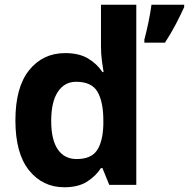

<svg xmlns="http://www.w3.org/2000/svg" viewBox="-20 -780 797 810"><path d="M251 10Q160 10 102.5 -61.5Q45 -133 45 -272Q45 -412 103 -484Q161 -556 255 -556Q314 -556 352 -533Q390 -510 412 -476H417Q414 -492 410 -522.5Q406 -553 406 -585V-760H555V0H441L412 -71H406Q384 -37 347 -13.5Q310 10 251 10ZM303 -109Q364 -109 389 -145.5Q414 -182 416 -255V-271Q416 -350 391.5 -392.5Q367 -435 301 -435Q252 -435 224 -392.5Q196 -350 196 -270Q196 -190 224 -149.5Q252 -109 303 -109ZM757 -760V-750Q742 -717 722 -678.5Q702 -640 676 -600H589V-613Q597 -642 606 -685Q615 -728 619 -760Z"/></svg>

Font: Noto Sans
Style: Bold
Weight: 700
Designer: Monotype Design Team
Foundry: Monotype Imaging Inc.
Version: Version 2.000;GOOG;noto-source:20170915:90ef993387c0; ttfaut